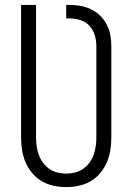

<svg xmlns="http://www.w3.org/2000/svg" viewBox="-20 -755 540 783"><path d="M250 8Q224 8 198.5 2.5Q173 -3 150.5 -16Q128 -29 111 -49.5Q94 -70 84 -93.5Q74 -117 70 -143Q66 -169 66 -195V-735H127V-195Q127 -177 129.5 -159Q132 -141 138 -124Q144 -107 155 -92Q166 -77 181 -66.5Q196 -56 214 -51.5Q232 -47 250 -47Q268 -47 286 -51.5Q304 -56 319 -66.5Q334 -77 345 -92Q356 -107 362 -124Q368 -141 370.5 -159Q373 -177 373 -195V-567Q373 -589 366.5 -611Q360 -633 345 -649.5Q330 -666 308 -673Q286 -680 264 -680H250V-735H264Q286 -735 308.5 -731Q331 -727 351.5 -717Q372 -707 388.5 -691Q405 -675 415.5 -654.5Q426 -634 430 -611.5Q434 -589 434 -567V-195Q434 -169 430 -143Q426 -117 416 -93.5Q406 -70 389 -49.5Q372 -29 349.5 -16Q327 -3 301.5 2.5Q276 8 250 8Z"/></svg>

Font: Iosevka SS04 Light
Style: Regular
Weight: 300
Monospace: yes
Designer: Belleve Invis
Foundry: Belleve Invis
Version: Version 19.0.0; ttfautohint (v1.8.4)